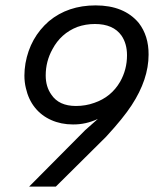

<svg xmlns="http://www.w3.org/2000/svg" viewBox="-20 -692 571 712"><path d="M187 0H88L296 -209.5L343 -251Q298 -230 250.5 -230.5Q206.5 -230.5 170 -246.8Q133.5 -263 109.5 -293Q85.5 -323 76 -365Q70.5 -387.5 70.5 -412Q70.5 -433.5 74.5 -457.5Q91.5 -552.5 161.5 -613.5Q232 -672 334.5 -672Q440 -672 494.5 -607Q531.5 -559 531 -489.5Q531 -397.5 468 -301.5Q437.5 -254.5 373.5 -185ZM261.5 -299Q297.5 -299 329.5 -310.5Q392.5 -332 425.5 -389Q451 -434 451 -487Q451 -530 430.5 -560Q400 -603 332 -603Q297.5 -603 266.5 -592Q205.5 -568 174.5 -509.5Q149.5 -464.5 149.5 -412Q149.5 -370.5 170.5 -341Q198.5 -299 261.5 -299Z"/></svg>

Font: Lucymar Sans
Style: Italic
Weight: 400
Italic angle: -10°
Foundry: The League of Moveable Type (original font) / Main changes by Cristiano Sobral with portions from Mirco Monsees
Version: Version 2.00;August 30, 2020;FontCreator 13.0.0.2681 64-bit